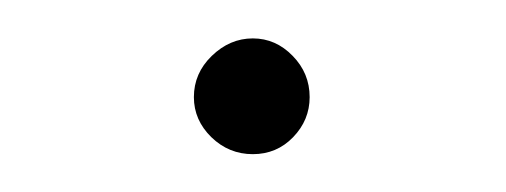

<svg xmlns="http://www.w3.org/2000/svg" viewBox="-20 -78 269 102"><path d="M83 -26.4Q83 -39.1 92.5 -48.3Q102.1 -57.6 114.3 -57.6Q126.5 -57.6 135.5 -48.3Q144.5 -39.1 144.5 -26.4Q144.5 -14.2 135.7 -5.1Q127 3.9 114.3 3.9Q101.6 3.9 92.3 -5.1Q83 -14.2 83 -26.4Z"/></svg>

Font: Pretendard Thin
Style: Regular
Weight: 100
Designer: Base glyphs from Inter by Rasmus Andersson; Hangeul glyphs from Noto Sans CJK(Source Han Sans) by Jang Soo-young and Kan
Foundry: Kil Hyung-jin
Version: Version 1.309